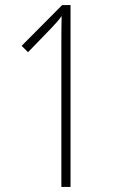

<svg xmlns="http://www.w3.org/2000/svg" viewBox="-20 -734 445 754"><path d="M257 0V-714H224L65 -554L90 -529L181 -623C197 -640 210 -654 222 -671C221 -627 221 -595 221 -552V0Z"/></svg>

Font: Noto Sans Sinhala UI ExtraCondensed ExtraLight
Style: Regular
Weight: 200
Width: 2
Designer: Jelle Bosma - Monotype Design Team
Foundry: Monotype Imaging Inc.
Version: Version 2.006